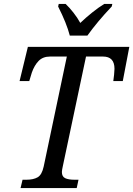

<svg xmlns="http://www.w3.org/2000/svg" viewBox="-20 -951 674 971"><path d="M94 -42H113Q149 -42 170.5 -54.5Q192 -67 201 -109L318 -665H233Q197 -665 175.5 -643Q154 -621 141 -584L128 -541H79L121 -714H634L601 -541H553Q555 -555 557 -573.5Q559 -592 559 -603Q559 -665 501 -665H415L298 -112Q293 -90 293 -81Q293 -58 309.5 -50Q326 -42 358 -42H377L368 0H84ZM274 -918 277 -931H312Q331 -913 351.5 -887Q372 -861 386 -835Q413 -861 446 -887.5Q479 -914 507 -931H548L545 -918Q472 -841 422 -771H333Q317 -833 274 -918Z"/></svg>

Font: Noto Serif Narrow
Style: Italic
Weight: 400
Width: 4
Italic angle: -12°
Designer: Monotype Design Team
Foundry: Monotype Imaging Inc.
Version: Version 1.001